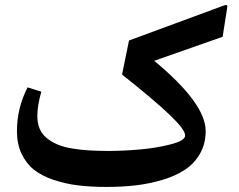

<svg xmlns="http://www.w3.org/2000/svg" viewBox="-20 -738 942 758"><path d="M588.9 -498Q792 -329.6 792 -220.7Q792 -170.9 769.8 -131.8Q747.6 -92.8 710.9 -68.4Q674.3 -43.9 622.6 -28.3Q570.8 -12.7 516.6 -6.3Q462.4 0 400.4 0Q338.9 0 288.6 -6.1Q238.3 -12.2 192.1 -27.6Q146 -43 114.7 -67.6Q83.5 -92.3 65.2 -130.9Q46.9 -169.4 46.9 -220.2Q46.9 -311.5 88.9 -393.1L143.1 -376Q127.4 -320.8 127.4 -279.3Q127.4 -251.5 136.7 -229.7Q146 -208 164.3 -193.1Q182.6 -178.2 206.3 -168Q230 -157.7 262.9 -152.1Q295.9 -146.5 330.6 -144.3Q365.2 -142.1 408.7 -142.1Q464.8 -142.1 530.3 -147.7Q595.7 -153.3 653.3 -168Q710.9 -182.6 710.9 -203.1Q710.9 -226.6 649.7 -284.9Q588.4 -343.3 461.9 -443.8L489.3 -578.1L863.8 -716.3Q874.5 -720.2 876.5 -716.6Q878.4 -712.9 876 -701.2L858.9 -592.8Z"/></svg>

Font: Sahel SemiBold FD
Style: SemiBold-FD
Weight: 600
Foundry: Saber Rastikerdar (saber.rastikerdar@gmail.com)
Version: Version 3.3.0